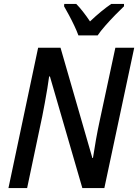

<svg xmlns="http://www.w3.org/2000/svg" viewBox="-20 -957 703 977"><path d="M23 0 174 -714H288L450 -153H453Q459 -194 468.5 -247Q478 -300 487 -341L567 -714H663L511 0H399L234 -568H230Q227 -544 221 -507.5Q215 -471 208 -433Q201 -395 195 -365L118 0ZM379 -777Q371 -799 358 -826.5Q345 -854 331 -880Q317 -906 306 -925L307 -937H368Q383 -922 401.5 -898.5Q420 -875 438 -848Q496 -903 546 -937H611V-925Q594 -909 567.5 -882Q541 -855 516 -826.5Q491 -798 477 -777Z"/></svg>

Font: Noto Sans SemiCondensed Medium
Style: Italic
Weight: 500
Width: 4
Italic angle: -12°
Designer: Monotype Design Team
Foundry: Monotype Imaging Inc.
Version: Version 2.013; ttfautohint (v1.8.4.7-5d5b)